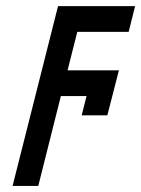

<svg xmlns="http://www.w3.org/2000/svg" viewBox="-20 -520 458 623"><path d="M260.8 -208.3H177.5L104.2 83.3H20.8L168.3 -500H418.3L397.5 -416.7H230.8L199.2 -291.7H365.8L328.3 -145.8H245Z"/></svg>

Font: Yulong
Style: Italic
Weight: 400
Italic angle: -14.25°
Designer: GGBotNet
Foundry: f0n7.com
Version: 1.00